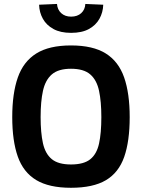

<svg xmlns="http://www.w3.org/2000/svg" viewBox="-20 -920 704 952"><path d="M331.9 11.1Q223.1 11.1 159.4 -27.3Q95.7 -65.8 68.2 -143.7Q40.7 -221.7 40.7 -339.3Q40.7 -457 68.4 -535.9Q96 -614.7 159.7 -654.7Q223.4 -694.7 331.9 -694.7Q440.8 -694.7 504.3 -655Q567.8 -615.3 595.5 -536.2Q623.1 -457 623.1 -339.3Q623.1 -219.8 595.8 -141.9Q568.4 -63.9 504.9 -26.4Q441.4 11.1 331.9 11.1ZM331.9 -104.5Q395.3 -104.5 427.5 -130.3Q459.7 -156.1 471.1 -208.3Q482.5 -260.5 482.5 -339.3Q482.5 -416.7 471 -470.1Q459.5 -523.6 427.2 -551.3Q395 -579.1 331.9 -579.1Q269.6 -579.1 237.3 -551.3Q205.1 -523.6 193.2 -470.4Q181.4 -417.3 181.4 -339.3Q181.4 -262.4 192.9 -210Q204.5 -157.6 236.7 -131Q268.9 -104.5 331.9 -104.5ZM332.5 -757.1Q279.8 -757.1 245.1 -776.1Q210.4 -795 192.7 -826.7Q175 -858.4 173.8 -896.6L262.6 -900.4Q264.6 -872.2 283.5 -854.8Q302.5 -837.5 332.5 -837.5Q363.6 -837.5 382.7 -854.8Q401.7 -872.2 403.1 -900.4L491.9 -896.6Q490.7 -858.4 473 -826.7Q455.3 -795 420.8 -776.1Q386.3 -757.1 332.5 -757.1Z"/></svg>

Font: Cairo
Style: Regular
Weight: 400
Designer: Mohamed Gaber, Accademia di Belle Arti di Urbino
Foundry: Kief Type Foundry, Accademia di Belle Arti di Urbino
Version: Version 3.120